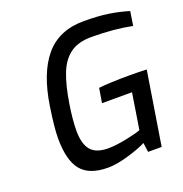

<svg xmlns="http://www.w3.org/2000/svg" viewBox="-134 -862 939 986"><g transform="rotate(-20 336.0 -369.0)"><path d="M100 -223Q100 -281 117 -392Q143 -565 218.5 -654.5Q294 -744 429 -744Q507 -744 563.5 -735.5Q620 -727 672 -711L660 -634Q560 -654 438 -654Q368 -654 324.5 -623.5Q281 -593 256 -531.5Q231 -470 215 -368Q202 -286 202 -227Q202 -155 231 -121Q260 -87 325 -87Q365 -87 421.5 -98Q478 -109 507 -120L538 -316H374L387 -395Q448 -402 555 -402Q601 -402 649 -400L585 0H511L504 -51Q470 -33 404.5 -13.5Q339 6 291 6Q189 6 144.5 -48.5Q100 -103 100 -223Z"/></g></svg>

Font: Exo Medium
Style: Italic
Weight: 500
Italic angle: -9°
Designer: Natanael Gama
Foundry: Natanael Gama
Version: Version 1.500; ttfautohint (v1.6)